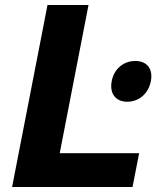

<svg xmlns="http://www.w3.org/2000/svg" viewBox="-20 -750 660 770"><path d="M490.5 -342C537 -342 575.5 -374.5 585 -424.5C594.5 -474.5 569 -505.5 522.5 -505.5C476 -505.5 437.5 -474.5 428 -424.5C418.5 -374.5 444 -342 490.5 -342ZM28.5 0H511.5L538 -135.5H219.5L335 -730H170.5Z"/></svg>

Font: Monaspace Neon ExtraBold
Style: Italic
Weight: 800
Italic angle: -11°
Designer: Riley Cran & the Lettermatic Team
Foundry: Lettermatic
Version: Version 1.200 (Monaspace Neon)